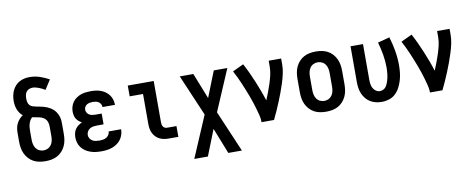

<svg xmlns="http://www.w3.org/2000/svg" viewBox="-76 -1106 4152 1684"><g transform="rotate(-10 2000.0 -264.0)"><path d="M250 8Q223 8 195.5 3Q168 -2 144 -15Q120 -28 101.5 -48.5Q83 -69 71.5 -93.5Q60 -118 55.5 -145.5Q51 -173 51 -200V-279Q51 -300 54.5 -321Q58 -342 67.5 -361Q77 -380 91 -396Q105 -412 123 -424Q108 -435 97 -451Q86 -467 79 -485Q72 -503 69 -522Q66 -541 66 -560Q66 -583 70.5 -607Q75 -631 85 -652.5Q95 -674 111 -692Q127 -710 148 -721.5Q169 -733 192.5 -738Q216 -743 239 -743Q285 -743 329 -728.5Q373 -714 412 -692L358 -608Q346 -615 333 -622Q320 -629 306.5 -634Q293 -639 278.5 -643Q264 -647 250 -647Q234 -647 218.5 -641Q203 -635 193.5 -622Q184 -609 181 -593Q178 -577 178 -561Q178 -545 181.5 -529.5Q185 -514 195.5 -502.5Q206 -491 221.5 -486Q237 -481 252.5 -478Q268 -475 283.5 -472Q299 -469 314.5 -465Q330 -461 344.5 -455Q359 -449 372.5 -441Q386 -433 398 -422.5Q410 -412 419 -399Q428 -386 434.5 -371.5Q441 -357 444.5 -341.5Q448 -326 448.5 -310.5Q449 -295 449 -279V-200Q449 -173 444.5 -145.5Q440 -118 428.5 -93.5Q417 -69 398.5 -48.5Q380 -28 356 -15Q332 -2 304.5 3Q277 8 250 8ZM250 -88Q270 -88 288.5 -97Q307 -106 318.5 -123Q330 -140 334 -160Q338 -180 338 -200V-279Q338 -296 335 -313Q332 -330 322.5 -344Q313 -358 298.5 -366.5Q284 -375 267.5 -379Q251 -383 234.5 -386Q218 -389 201 -392Q189 -382 181.5 -368.5Q174 -355 169.5 -340Q165 -325 163.5 -309.5Q162 -294 162 -279V-200Q162 -180 166 -160Q170 -140 181.5 -123Q193 -106 211.5 -97Q230 -88 250 -88Z M747 8Q723 8 698.5 5Q674 2 651 -6Q628 -14 607.5 -27.5Q587 -41 572 -60.5Q557 -80 550 -103.5Q543 -127 543 -152Q543 -171 547.5 -190Q552 -209 563 -225Q574 -241 589.5 -252.5Q605 -264 623 -272Q608 -280 595.5 -290.5Q583 -301 574.5 -315Q566 -329 562.5 -345.5Q559 -362 559 -379Q559 -401 565.5 -423Q572 -445 585.5 -463.5Q599 -482 618 -495Q637 -508 658 -515.5Q679 -523 702 -525.5Q725 -528 747 -528Q770 -528 792.5 -525Q815 -522 836.5 -514Q858 -506 876.5 -492.5Q895 -479 908.5 -460.5Q922 -442 928.5 -420Q935 -398 935 -376Q935 -375 935 -374.5Q935 -374 935 -373H824Q824 -373 824 -373.5Q824 -374 824 -374Q824 -388 817 -400Q810 -412 799 -419.5Q788 -427 774.5 -429.5Q761 -432 747 -432Q734 -432 720.5 -429.5Q707 -427 695.5 -420.5Q684 -414 677 -402Q670 -390 670 -377Q670 -377 670 -377Q670 -377 670 -377Q670 -363 677 -350.5Q684 -338 696 -330.5Q708 -323 722 -320.5Q736 -318 750 -318H807V-222H750Q733 -222 716.5 -219.5Q700 -217 685.5 -208.5Q671 -200 662.5 -185Q654 -170 654 -154Q654 -138 662.5 -123.5Q671 -109 685 -101Q699 -93 715 -90.5Q731 -88 747 -88Q763 -88 779 -90.5Q795 -93 808.5 -101Q822 -109 831 -123Q840 -137 840 -153H951V-152Q951 -152 951 -152Q951 -152 951 -152Q951 -128 943.5 -104.5Q936 -81 921.5 -61.5Q907 -42 886.5 -28Q866 -14 843 -6Q820 2 796 5Q772 8 747 8Z M1349 0Q1328 0 1307.5 -3.5Q1287 -7 1268.5 -16Q1250 -25 1235 -40Q1220 -55 1210.5 -74Q1201 -93 1197.5 -113.5Q1194 -134 1194 -155V-424H1075V-520H1306V-155Q1306 -144 1307.5 -134Q1309 -124 1314.5 -115Q1320 -106 1329.5 -101Q1339 -96 1349 -96H1434V0Z M1538 215 1695 -153 1538 -520H1659L1750 -290L1841 -520H1962L1805 -153L1962 215H1841L1750 -15L1659 215Z M2175 0Q2175 -32 2167 -63.5Q2159 -95 2150 -126Q2141 -157 2131 -187Q2121 -217 2109.5 -247.5Q2098 -278 2086 -307.5Q2074 -337 2061.5 -366.5Q2049 -396 2035 -425Q2021 -454 2006 -482L2104 -528Q2126 -487 2146 -444Q2166 -401 2184 -357.5Q2202 -314 2218.5 -270Q2235 -226 2249 -181Q2263 -215 2276.5 -250Q2290 -285 2301.5 -321Q2313 -357 2321.5 -393.5Q2330 -430 2330 -468V-520H2441V-468Q2441 -427 2432 -386.5Q2423 -346 2410.5 -306.5Q2398 -267 2383.5 -228Q2369 -189 2353.5 -151Q2338 -113 2321 -75Q2304 -37 2286 0Z M2750 8Q2723 8 2695.5 3Q2668 -2 2644 -15Q2620 -28 2601.5 -48.5Q2583 -69 2571.5 -93.5Q2560 -118 2555.5 -145.5Q2551 -173 2551 -200V-320Q2551 -347 2555.5 -374.5Q2560 -402 2571.5 -426.5Q2583 -451 2601.5 -471.5Q2620 -492 2644 -505Q2668 -518 2695.5 -523Q2723 -528 2750 -528Q2777 -528 2804.5 -523Q2832 -518 2856 -505Q2880 -492 2898.5 -471.5Q2917 -451 2928.5 -426.5Q2940 -402 2944.5 -374.5Q2949 -347 2949 -320V-200Q2949 -173 2944.5 -145.5Q2940 -118 2928.5 -93.5Q2917 -69 2898.5 -48.5Q2880 -28 2856 -15Q2832 -2 2804.5 3Q2777 8 2750 8ZM2750 -88Q2770 -88 2788.5 -97Q2807 -106 2818.5 -123Q2830 -140 2834 -160Q2838 -180 2838 -200V-320Q2838 -340 2834 -360Q2830 -380 2818.5 -397Q2807 -414 2788.5 -423Q2770 -432 2750 -432Q2730 -432 2711.5 -423Q2693 -414 2681.5 -397Q2670 -380 2666 -360Q2662 -340 2662 -320V-200Q2662 -180 2666 -160Q2670 -140 2681.5 -123Q2693 -106 2711.5 -97Q2730 -88 2750 -88Z M3246 8Q3219 8 3193 2Q3167 -4 3144.5 -17.5Q3122 -31 3105 -51.5Q3088 -72 3077.5 -96.5Q3067 -121 3063 -147.5Q3059 -174 3059 -200V-520H3170V-200Q3170 -181 3173 -162Q3176 -143 3185 -126.5Q3194 -110 3210.5 -99Q3227 -88 3245 -88Q3260 -88 3274 -94.5Q3288 -101 3297 -112.5Q3306 -124 3312 -137.5Q3318 -151 3322.5 -165.5Q3327 -180 3330 -194.5Q3333 -209 3334.5 -223.5Q3336 -238 3337 -253Q3338 -268 3338 -283Q3338 -340 3328 -397.5Q3318 -455 3302 -510L3408 -538Q3427 -476 3438 -412Q3449 -348 3449 -283Q3449 -250 3445.5 -217Q3442 -184 3432.5 -151.5Q3423 -119 3407.5 -89Q3392 -59 3368 -36Q3344 -13 3311.5 -2.5Q3279 8 3246 8Z M3675 0Q3675 -32 3667 -63.5Q3659 -95 3650 -126Q3641 -157 3631 -187Q3621 -217 3609.5 -247.5Q3598 -278 3586 -307.5Q3574 -337 3561.5 -366.5Q3549 -396 3535 -425Q3521 -454 3506 -482L3604 -528Q3626 -487 3646 -444Q3666 -401 3684 -357.5Q3702 -314 3718.5 -270Q3735 -226 3749 -181Q3763 -215 3776.5 -250Q3790 -285 3801.5 -321Q3813 -357 3821.5 -393.5Q3830 -430 3830 -468V-520H3941V-468Q3941 -427 3932 -386.5Q3923 -346 3910.5 -306.5Q3898 -267 3883.5 -228Q3869 -189 3853.5 -151Q3838 -113 3821 -75Q3804 -37 3786 0Z"/></g></svg>

Font: Iosevka SS04
Style: Bold
Weight: 700
Monospace: yes
Designer: Belleve Invis
Foundry: Belleve Invis
Version: Version 19.0.0; ttfautohint (v1.8.4)